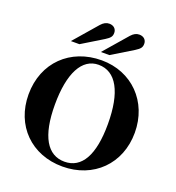

<svg xmlns="http://www.w3.org/2000/svg" viewBox="-163 -1053 1105 1203"><g transform="rotate(20 389.0 -452.0)"><path d="M370 -738H427L568 -824C600 -844 608 -856 608 -879C608 -905 589 -923 560 -923C540 -923 523 -914 506 -895ZM170 -738H227L368 -824C400 -844 408 -856 408 -879C408 -905 389 -923 360 -923C340 -923 323 -914 306 -895ZM743 -335C743 -542 595 -691 394 -691C186 -691 35 -547 35 -334C35 -127 181 19 388 19C595 19 743 -127 743 -335ZM566 -328C566 -122 505 -14 390 -14C276 -14 212 -119 212 -330C212 -540 275 -658 385 -658C502 -658 566 -541 566 -328Z"/></g></svg>

Font: XITS
Style: Bold
Weight: 700
Designer: MicroPress Inc., with final additions and corrections provided by Coen Hoffman, Elsevier (retired)
Version: Version 1.107